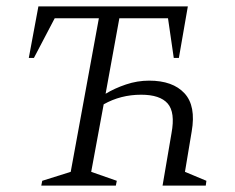

<svg xmlns="http://www.w3.org/2000/svg" viewBox="-20 -580 733 600"><path d="M109 0 112 -15 201 -43 289 -523H151L86 -399H70L100 -560H567L539 -399H523L505 -523H353L310 -287Q338 -304 373.5 -316Q409 -328 446 -328Q520 -328 556.5 -288.5Q593 -249 579 -169L558 -43L625 -15L623 0H488L516 -164Q528 -229 504 -256.5Q480 -284 421 -284Q357 -284 304 -254L265 -43L345 -15L342 0Z"/></svg>

Font: Spectral SC Light
Style: Italic
Weight: 300
Italic angle: -10°
Designer: Jean-Baptiste Levee
Foundry: Production Type
Version: Version 2.001